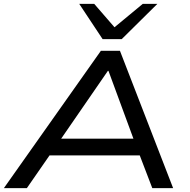

<svg xmlns="http://www.w3.org/2000/svg" viewBox="-33 -966 974 986"><path d="M-13 0 485 -705H583L856 0H749L672 -201L719 -168H181L245 -202L105 0ZM521 -602 264 -229 231 -254H696L661 -230L524 -602ZM494 -765 374 -946H451L555 -826L700 -946H775L592 -765Z"/></svg>

Font: Nunito Sans 10pt Expanded Medium
Style: Italic
Weight: 500
Width: 7
Italic angle: -9°
Designer: Vernon Adams
Foundry: Vernon Adams
Version: Version 3.101;gftools[0.9.27]